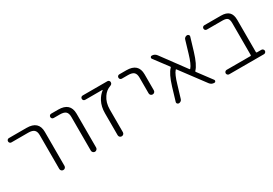

<svg xmlns="http://www.w3.org/2000/svg" viewBox="19 -1198 2606 1830"><g transform="rotate(-30 1322.0 -283.5)"><path d="M66.4 -497.1Q56.6 -497.1 49.8 -503.9Q43 -510.7 43 -521Q43 -531.2 49.8 -538.1Q56.6 -544.9 66.4 -544.9H259.8Q392.6 -544.9 392.6 -424.8V-50.8Q392.6 -38.1 384.3 -29.8Q376 -21.5 363.8 -21.5Q351.6 -21.5 343.3 -29.8Q335 -38.1 335 -50.8V-420.9Q335 -461.9 315.4 -479.5Q295.9 -497.1 250 -497.1Z M532.2 -497.1Q521.5 -497.1 514.6 -503.9Q507.8 -510.7 507.8 -521Q507.8 -531.2 514.6 -538.1Q521.5 -544.9 532.2 -544.9H608.4Q740.2 -544.9 741.2 -424.8V-50.8Q741.2 -39.1 732.4 -30.3Q723.6 -21.5 711.9 -21.5Q700.2 -21.5 691.4 -30.3Q682.6 -39.1 682.6 -50.8V-420.9Q682.6 -461.9 663.6 -479.5Q644.5 -497.1 598.6 -497.1Z M1068.4 -493.2Q1069.3 -494.1 1068.8 -495.6Q1068.4 -497.1 1066.4 -497.1H878.9Q868.2 -497.1 861.3 -503.9Q854.5 -510.7 854.5 -521Q854.5 -531.2 861.3 -538.1Q868.2 -544.9 878.9 -544.9H1150.4Q1160.2 -544.9 1167 -538.1Q1173.8 -531.2 1173.8 -521.5Q1173.8 -500 1151.4 -492.2Q1101.6 -474.6 1072.3 -429.7Q1035.2 -376 1035.2 -299.8V-50.8Q1035.2 -38.1 1026.9 -29.8Q1018.6 -21.5 1006.3 -21.5Q994.1 -21.5 985.8 -29.8Q977.5 -38.1 977.5 -50.8V-292Q977.5 -363.3 1005.9 -418Q1030.3 -463.9 1068.4 -493.2Z M1281.2 -497.1Q1271.5 -497.1 1264.6 -503.9Q1257.8 -510.7 1257.8 -521Q1257.8 -531.2 1264.6 -538.1Q1271.5 -544.9 1281.2 -544.9H1358.4Q1490.2 -544.9 1490.2 -424.8V-248Q1490.2 -236.3 1481.9 -228Q1473.6 -219.7 1461.4 -219.7Q1449.2 -219.7 1440.9 -228Q1432.6 -236.3 1432.6 -248V-420.9Q1432.6 -461.9 1413.6 -479.5Q1394.5 -497.1 1348.6 -497.1Z M2039.1 -46.9Q2044.9 -39.1 2040.5 -30.3Q2036.1 -21.5 2026.4 -21.5Q1994.1 -21.5 1975.6 -46.9L1777.3 -312.5Q1773.4 -318.4 1768.6 -313.5Q1740.2 -282.2 1711.9 -183.6L1670.9 -47.9Q1668 -36.1 1657.7 -28.8Q1647.5 -21.5 1635.7 -21.5Q1625 -21.5 1618.2 -30.3Q1614.3 -35.2 1614.3 -42Q1614.3 -44.9 1615.2 -47.9L1658.2 -191.4Q1695.3 -313.5 1737.3 -354.5Q1743.2 -359.4 1739.3 -365.2L1624 -518.6Q1618.2 -526.4 1622.6 -535.6Q1627 -544.9 1637.7 -544.9Q1669.9 -544.9 1689.5 -518.6L1884.8 -253.9Q1888.7 -248 1893.6 -252.9Q1921.9 -284.2 1951.2 -383.8L1991.2 -518.6Q1994.1 -530.3 2004.4 -537.6Q2014.6 -544.9 2026.4 -544.9Q2037.1 -544.9 2043.9 -536.1Q2047.9 -531.2 2047.9 -524.4Q2047.9 -521.5 2046.9 -518.6L2003.9 -375Q1966.8 -252.9 1925.8 -211.9Q1919.9 -207 1923.8 -201.2Z M2458 -428.7Q2458 -467.8 2443.4 -482.4Q2428.7 -497.1 2388.7 -497.1H2217.8Q2207 -497.1 2200.2 -503.9Q2193.4 -510.7 2193.4 -521Q2193.4 -531.2 2200.2 -538.1Q2207 -544.9 2217.8 -544.9H2399.4Q2458 -544.9 2486.3 -517.6Q2514.6 -490.2 2514.6 -431.6V-78.1Q2514.6 -70.3 2522.5 -70.3H2571.3Q2581.1 -70.3 2588.4 -63Q2595.7 -55.7 2595.7 -45.9Q2595.7 -36.1 2588.4 -28.8Q2581.1 -21.5 2571.3 -21.5H2188.5Q2178.7 -21.5 2171.4 -28.8Q2164.1 -36.1 2164.1 -45.9Q2164.1 -55.7 2171.4 -63Q2178.7 -70.3 2188.5 -70.3H2450.2Q2458 -70.3 2458 -78.1Z"/></g></svg>

Font: Gen Jyuu Gothic Light
Style: Regular
Weight: 200
Designer: [Source Han Sans]
Ryoko NISHIZUKA  (kana & ideographs); Paul D. Hunt (Latin, Greek & Cyrillic); Wenlong ZHANG  (bopomofo
Version: Version 1.002.20150607